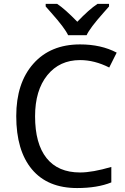

<svg xmlns="http://www.w3.org/2000/svg" viewBox="-20 -951 640 981"><path d="M548.8 -98.1V-19Q477.5 9.8 374 9.8Q223.1 9.8 143.1 -85.9Q63 -181.6 63 -357.9Q63 -526.9 150.4 -625.5Q237.8 -724.1 389.2 -724.1Q496.6 -724.1 576.2 -682.1L538.1 -606Q462.9 -644 389.2 -644Q284.2 -644 221.7 -566.7Q159.2 -489.3 159.2 -356.9Q159.2 -216.8 217.8 -143.3Q276.4 -69.8 389.2 -69.8Q452.6 -69.8 548.8 -98.1ZM537.1 -918Q524.9 -903.8 508.3 -885.3Q439.5 -808.1 422.4 -771H328.1Q311 -808.1 242.2 -885.3L213.4 -918V-931.2H272Q312 -904.8 375 -839.8Q434.6 -902.3 478 -931.2H537.1Z"/></svg>

Font: Apple Sans Adjectives
Style: Regular
Weight: 400
Monospace: yes
Foundry: Apple Sans Adjectives
Version: Version 0.01